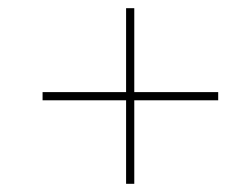

<svg xmlns="http://www.w3.org/2000/svg" viewBox="-20 -592 599 469"><path d="M288 -143H308V-347H513V-367H308V-572H288V-367H84V-347H288Z"/></svg>

Font: Noto Serif Display Light
Style: Italic
Weight: 300
Italic angle: -12°
Designer: Monotype Design Team
Foundry: Monotype Imaging Inc.
Version: Version 2.009